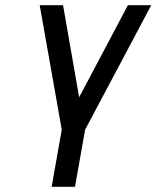

<svg xmlns="http://www.w3.org/2000/svg" viewBox="-20 -720 603 740"><path d="M179 0 218 -220 133 -700H223L285 -345L473 -700H563L308 -220L269 0Z"/></svg>

Font: Cuprum
Style: Italic
Weight: 400
Italic angle: -10°
Designer: Jovanny Lemonad
Foundry: Jovanny Lemonad
Version: Version 3.000